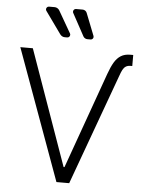

<svg xmlns="http://www.w3.org/2000/svg" viewBox="-62 -1015 808 1064"><g transform="rotate(5 341.5 -482.5)"><path d="M97.7 -727.3 324.9 -86.3 329.9 -86.6 521 -621.1Q535.5 -661.9 550.6 -687.1Q565.7 -712.4 586.8 -725.5Q608 -738.6 638.1 -738.6H655.2V-677.2H646.7Q630 -677.2 619.5 -670.5Q609 -663.7 602.1 -650.6Q595.2 -637.4 587 -613.6L363.6 0H292.6L28.1 -727.3ZM167.3 -964.8H198.2Q206.3 -964.8 213.6 -960.6Q220.9 -956.3 225.1 -949.2L295.5 -827.1Q297.6 -823.5 297.6 -819.2Q297.6 -812.9 293.1 -808.2Q288.7 -803.6 282 -803.6H268.1Q260.7 -803.6 254.1 -807.2Q247.5 -810.7 242.9 -816.8L154.5 -940.3Q151.6 -944.2 151.6 -949.2Q151.6 -955.6 156.1 -960.2Q160.5 -964.8 167.3 -964.8ZM317.1 -964.8H353.7Q361.9 -964.8 368.4 -960.4Q375 -956 377.8 -948.5L426.5 -824.9Q427.6 -821.7 427.6 -818.9Q427.6 -812.5 423.1 -808.1Q418.7 -803.6 412.3 -803.6H394.2Q387.1 -803.6 380.9 -807.4Q374.6 -811.1 371.4 -817.1L303.6 -941.8Q301.8 -945 301.8 -949.2Q301.8 -955.6 306.3 -960.2Q310.7 -964.8 317.1 -964.8Z"/></g></svg>

Font: DeltaSans Light
Style: Regular
Weight: 300
Designer: Rasmus Andersson
Foundry: rsms
Version: Version 3.012